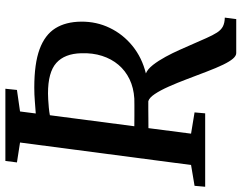

<svg xmlns="http://www.w3.org/2000/svg" viewBox="-112 -671 898 714"><g transform="rotate(-90 337.0 -314.0)"><path d="M496.5 115.5Q486.5 115.5 476 103.5Q465.5 91.5 453.5 66.8Q441.5 42 427 4Q413.5 -31 399.8 -67.5Q386 -104 372 -135.5Q358 -167 344.2 -187.5Q330.5 -208 317.5 -211.5Q303.5 -211.5 286.8 -211.5Q270 -211.5 252.5 -211.2Q235 -211 217.5 -211L197 -52.5L276 -39.5L272.5 0H-0.5L3 -39.5L80.5 -52.5L164 -688.5L90 -700L95.5 -743H364L359.5 -700L279.5 -688.5L272 -630Q294.5 -631.5 318.2 -633.5Q342 -635.5 368.5 -635.5Q457.5 -635.5 511 -615.8Q564.5 -596 588.8 -557.2Q613 -518.5 613.5 -461Q614 -404 590.2 -354.8Q566.5 -305.5 523 -270.2Q479.5 -235 421 -220.5Q437 -214 452.8 -193.8Q468.5 -173.5 482.8 -147.2Q497 -121 508 -96.2Q519 -71.5 526 -55.5Q541.5 -20.5 552.2 4Q563 28.5 572.8 43.8Q582.5 59 595.5 65.8Q608.5 72.5 628.5 73L623 115.5ZM224.5 -263.5Q241.5 -263.5 263.5 -263.2Q285.5 -263 303.8 -263.2Q322 -263.5 327.5 -263.5Q367.5 -266 399.2 -281.2Q431 -296.5 453 -322.5Q475 -348.5 486.2 -383.5Q497.5 -418.5 496 -461Q494.5 -522.5 460 -553.5Q425.5 -584.5 346.5 -584.5Q339.5 -584.5 325 -583.8Q310.5 -583 294.2 -581.5Q278 -580 265.5 -577.5Z"/></g></svg>

Font: Merriweather 28pt Medium
Style: Italic
Weight: 500
Italic angle: -7.8°
Version: Version 2.101